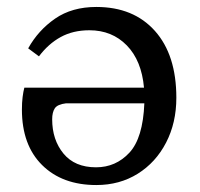

<svg xmlns="http://www.w3.org/2000/svg" viewBox="-20 -519 575 552"><path d="M257 13Q159 13 101 -44.5Q43 -102 43 -204Q43 -224 45 -240Q47 -256 50 -267H394Q387 -345 344.5 -388.5Q302 -432 237 -432Q190 -432 154.5 -412.5Q119 -393 92 -357L61 -380Q90 -432 138.5 -465.5Q187 -499 257 -499Q364 -499 425.5 -430Q487 -361 487 -238Q487 -166 457.5 -109Q428 -52 376 -19.5Q324 13 257 13ZM256 -38Q313 -38 352 -80Q391 -122 395 -222H170Q145 -219 137.5 -207.5Q130 -196 130 -176Q130 -117 162.5 -77.5Q195 -38 256 -38Z"/></svg>

Font: Source Serif 4 SmText
Style: Regular
Weight: 400
Designer: Frank Grießhammer
Foundry: Adobe
Version: Version 4.005;hotconv 1.1.0;makeotfexe 2.6.0